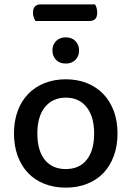

<svg xmlns="http://www.w3.org/2000/svg" viewBox="-20 -845 602 879"><path d="M142 -749Q138 -756 134.5 -765.5Q131 -775 131 -786Q131 -807 140.5 -816Q150 -825 166 -825H415Q419 -819 422 -809Q425 -799 425 -788Q425 -767 416 -758Q407 -749 390 -749ZM518 -234Q518 -177 501 -131Q484 -85 453.5 -53Q423 -21 379 -3.5Q335 14 281 14Q227 14 183 -3.5Q139 -21 108.5 -53Q78 -85 61 -131Q44 -177 44 -234Q44 -291 61 -337Q78 -383 109 -415Q140 -447 184 -464.5Q228 -482 281 -482Q334 -482 378 -464.5Q422 -447 453 -414.5Q484 -382 501 -336.5Q518 -291 518 -234ZM281 -398Q221 -398 186 -355Q151 -312 151 -234Q151 -156 185 -113.5Q219 -71 281 -71Q343 -71 377 -113.5Q411 -156 411 -234Q411 -311 376.5 -354.5Q342 -398 281 -398ZM342 -614Q342 -588 325.5 -571Q309 -554 281 -554Q253 -554 236.5 -571Q220 -588 220 -614Q220 -640 236.5 -657Q253 -674 281 -674Q309 -674 325.5 -657Q342 -640 342 -614Z"/></svg>

Font: Baloo Chettan 2 Medium
Style: Regular
Weight: 500
Designer: Maithili Shingre, Unnati Kotecha and Ek Type
Foundry: Ek Type
Version: Version 1.640;hotconv 1.0.111;makeotfexe 2.5.65597; ttfautoh